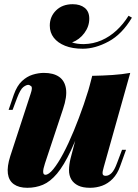

<svg xmlns="http://www.w3.org/2000/svg" viewBox="-20 -880 657 914"><path d="M391 -354Q352 -237 318 -164.5Q284 -92 251.5 -53.5Q219 -15 184.5 -0.5Q150 14 110 14Q70 14 46 -3Q22 -20 17.5 -53.5Q13 -87 29 -137L126 -434Q136 -463 128.5 -469.5Q121 -476 114 -476Q105 -476 91 -465.5Q77 -455 61 -413L40 -357H21L46 -430Q61 -472 84.5 -494Q108 -516 135.5 -524.5Q163 -533 189 -533Q234 -533 261 -514.5Q288 -496 294 -458Q300 -420 280 -361L194 -102Q176 -48 196 -48Q212 -48 234 -75Q256 -102 281 -149Q306 -196 331 -256.5Q356 -317 379 -383.5Q402 -450 419 -516ZM474 -85Q467 -62 468.5 -52.5Q470 -43 483 -43Q498 -43 511.5 -56.5Q525 -70 538 -106L561 -167H580L552 -89Q539 -52 516.5 -29Q494 -6 466.5 4Q439 14 409 14Q374 14 352.5 3.5Q331 -7 320 -25Q308 -45 308.5 -71.5Q309 -98 316 -126L419 -519Q471 -520 516 -523Q561 -526 600 -533ZM323 -678Q334 -674 348.5 -672Q363 -670 379 -670Q424 -671 463 -688Q502 -705 534.5 -735Q567 -765 592 -805L608 -796Q561 -717 497 -682.5Q433 -648 374 -648Q325 -648 290 -662Q255 -676 236 -700.5Q217 -725 217 -758Q217 -801 247 -830.5Q277 -860 326 -860Q362 -860 383.5 -842.5Q405 -825 405 -791Q405 -754 381.5 -722.5Q358 -691 323 -678Z"/></svg>

Font: Playfair Display Black
Style: Italic
Weight: 900
Italic angle: -14°
Designer: Claus Eggers Sørensen
Foundry: Claus Eggers Sørensen
Version: Version 1.203